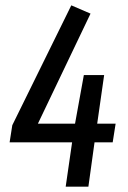

<svg xmlns="http://www.w3.org/2000/svg" viewBox="-20 -699 480 719"><path d="M402 -166H334L311 0H226L250 -166H16L26 -230L247 -679L319 -648L122 -236H261L294 -418H370L344 -236H413Z"/></svg>

Font: Fira Sans Compressed
Style: Italic
Weight: 400
Width: 1
Italic angle: -8°
Designer: bBox Type GmbH & Carrois Corporate GbR & Edenspiekermann AG
Foundry: bBox Type GmbH & Carrois Corporate GbR & Edenspiekermann AG
Version: Version 4.301